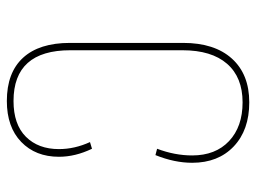

<svg xmlns="http://www.w3.org/2000/svg" viewBox="-116 -454 766 575"><g transform="rotate(-90 267.5 -166.0)"><path d="M253 -529Q338 -529 382.5 -480.5Q427 -432 427 -340V-1Q427 93 380 145Q333 197 249 197Q166 197 117 150.5Q68 104 68 26Q68 -27 91 -84L110 -79Q90 -26 90 26Q90 96 133 136.5Q176 177 249 177Q324 177 364.5 130.5Q405 84 405 -3V-339Q405 -509 253 -509Q183 -509 146 -472Q109 -435 109 -373Q109 -326 130 -280L110 -274Q86 -324 86 -373Q86 -443 130.5 -486Q175 -529 253 -529Z"/></g></svg>

Font: FiraGO Thin
Style: Regular
Weight: 100
Designer: bBox Type
Foundry: bBox Type GmbH
Version: Version 1.001;PS 001.001;hotconv 1.0.88;makeotf.lib2.5.64775